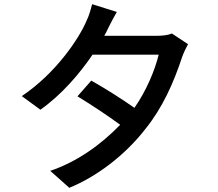

<svg xmlns="http://www.w3.org/2000/svg" viewBox="-20 -841 1040 917"><path d="M801 -681C783 -673 756 -670 727 -670H478C485 -682 491 -694 496 -705C508 -730 522 -756 538 -784L420 -821C413 -794 405 -765 393 -741C360 -662 250 -493 84 -382L173 -317C275 -389 361 -490 422 -580H738C719 -503 678 -406 622 -326C562 -368 487 -416 416 -456L350 -381C422 -337 497 -287 554 -245C460 -148 347 -68 220 -25L311 56C441 3 577 -99 676 -227C756 -327 808 -442 850 -569C857 -589 869 -614 878 -630Z"/></svg>

Font: Noto Sans Japanese Medium
Style: Regular
Weight: 500
Designer: Ryoko NISHIZUKA (kana & ideographs); Paul D. Hunt (Latin, Greek & Cyrillic); Wenlong ZHANG (bopomofo); Sandoll Communica
Foundry: Adobe Systems Incorporated
Version: Version 1.000;PS 1;hotconv 1.0.78;makeotf.lib2.5.61930